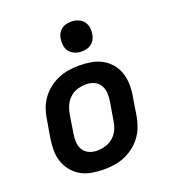

<svg xmlns="http://www.w3.org/2000/svg" viewBox="-137 -855 874 969"><g transform="rotate(-20 300.0 -371.0)"><path d="M256 8Q224 8 192.5 2.5Q161 -3 135 -17.5Q109 -32 89.5 -55.5Q70 -79 60 -108Q50 -137 50 -169Q50 -201 55 -233L72 -333Q76 -360 86 -387Q96 -414 114 -438Q132 -462 156 -480Q180 -498 207 -509Q234 -520 262 -524Q290 -528 317 -528Q349 -528 380.5 -522.5Q412 -517 438.5 -502.5Q465 -488 484.5 -464.5Q504 -441 513.5 -412Q523 -383 523.5 -351Q524 -319 518 -287L502 -187Q497 -160 487 -133Q477 -106 459 -82Q441 -58 417 -40Q393 -22 366.5 -11Q340 0 311.5 4Q283 8 256 8ZM256 -93Q278 -93 301 -99.5Q324 -106 342.5 -122Q361 -138 371 -159.5Q381 -181 384 -203L401 -303Q405 -326 403.5 -349Q402 -372 391 -390.5Q380 -409 360 -418Q340 -427 317 -427Q295 -427 272 -420.5Q249 -414 231 -398Q213 -382 203 -360.5Q193 -339 189 -317L173 -217Q169 -194 170 -171Q171 -148 182 -129.5Q193 -111 213 -102Q233 -93 256 -93ZM354 -590Q335 -590 318 -597Q301 -604 289.5 -618Q278 -632 275.5 -651Q273 -670 276 -689Q278 -703 285 -715Q292 -727 303.5 -735.5Q315 -744 328 -747Q341 -750 355 -750Q374 -750 391.5 -743Q409 -736 420 -722Q431 -708 434 -689Q437 -670 433 -651Q431 -637 424 -625Q417 -613 405.5 -604.5Q394 -596 381 -593Q368 -590 354 -590Z"/></g></svg>

Font: Iosevka Extended Oblique
Style: Bold
Weight: 700
Width: 7
Italic angle: -9°
Monospace: yes
Designer: Belleve Invis
Foundry: Belleve Invis
Version: Version 32.5.0; ttfautohint (v1.8.4)